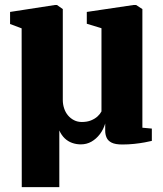

<svg xmlns="http://www.w3.org/2000/svg" viewBox="-20 -571 655 772"><path d="M67.5 181.5 67 -457 20.5 -474.5V-523L201.5 -551H209L232.5 -534.5V-169Q232.5 -151.5 237.8 -135.5Q243 -119.5 253.2 -107.2Q263.5 -95 277.5 -87.8Q291.5 -80.5 309 -80.5Q330.5 -80.5 346.2 -87Q362 -93.5 372.5 -103.2Q383 -113 388 -123V-457.5L329 -475.5V-523L517.5 -551H527L552.5 -534.5V-57.5L590.5 -54V-4.5Q580.5 -2 561.8 1.5Q543 5 519.8 7.5Q496.5 10 472 10Q443.5 10 428.8 2.5Q414 -5 408.5 -17.8Q403 -30.5 403 -45V-74.5Q396 -50.5 381.5 -31.5Q367 -12.5 347.8 -1.5Q328.5 9.5 305 9.5Q286.5 9.5 269.8 3.5Q253 -2.5 240 -15Q227 -27.5 218.5 -46.5V181.5Z"/></svg>

Font: Merriweather 60pt Black
Style: Regular
Weight: 900
Version: Version 2.100